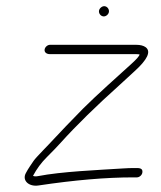

<svg xmlns="http://www.w3.org/2000/svg" viewBox="-20 -627 516 617"><path d="M140.7 -453H417.7C422.4 -453 426 -452.7 428.6 -452C427.8 -447 419.2 -437.1 402.9 -422.3C362.5 -385.6 288.1 -319.3 245.9 -277L191.5 -221C176 -205 163.5 -191.8 154.2 -181.5C137.1 -162.5 95.4 -121.3 88 -110.1C78.3 -95.4 71.5 -86.7 63.2 -71C50 -47.3 72.4 -26.1 103.9 -31C219.3 -48.3 320.7 -57 408 -57H420C427.9 -57 436.1 -64.1 437.4 -72C439 -82 434.8 -87 420 -87H408C399.4 -87 387.3 -86.5 371.8 -85.5C292.4 -80.4 178.3 -75.8 101.9 -61C95 -59.7 89.8 -60 86.1 -62C98.2 -84.7 113 -104.7 130.5 -122C148 -139.3 162.9 -154.9 175.5 -168.8C225.1 -223.8 288.8 -286.2 366.6 -356C383.7 -371.3 398.9 -385.3 412.3 -398C453.9 -435.6 465.9 -461.3 448.5 -475C441.3 -480.3 431.1 -483 417.7 -483H140.7C132.8 -483 124.6 -475.9 123.4 -468C122.1 -460.1 128.1 -453 140.7 -453ZM304.2 -602.8C287.6 -588.4 307.9 -564.5 324.1 -578.5C340.3 -592.5 320.9 -617.1 304.2 -602.8Z"/></svg>

Font: MewTooHand
Style: Ita
Weight: 400
Designer: Mew Too, Robert Jablonski
Version: Version 0.77